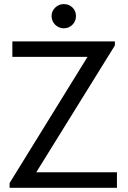

<svg xmlns="http://www.w3.org/2000/svg" viewBox="-20 -898 610 918"><path d="M226.6 -821.3Q226.6 -844.7 243.9 -861.6Q261.2 -878.4 285.2 -878.4Q309.6 -878.4 326.4 -862.1Q343.3 -845.7 343.3 -821.3Q343.3 -796.9 326.4 -779.8Q309.6 -762.7 285.2 -762.7Q269.5 -762.7 256.1 -770.5Q242.7 -778.3 234.6 -791.7Q226.6 -805.2 226.6 -821.3ZM25.9 -22.9 398.4 -626H39.1V-700.2H529.3V-680.7L153.3 -74.2H539.1V0H25.9Z"/></svg>

Font: Selawik
Style: Regular
Weight: 400
Designer: Aaron Bell
Foundry: Microsoft Corporation
Version: Version 1.01